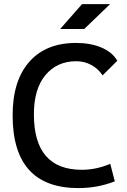

<svg xmlns="http://www.w3.org/2000/svg" viewBox="-20 -914 626 943"><path d="M365.2 9.8Q42 9.8 42 -347.7Q42 -517.1 123.5 -610.1Q205.1 -703.1 353.5 -703.1Q425.3 -703.1 478.5 -680.4Q531.7 -657.7 556.2 -615.7L483.9 -543.9Q461.9 -577.1 428 -595.2Q394 -613.3 354.5 -613.3Q260.3 -613.3 203.4 -545.4Q146.5 -477.5 146.5 -352.5Q146.5 -80.1 381.8 -80.1Q452.6 -80.1 521.5 -109.4L543.9 -23.4Q459 9.8 365.2 9.8ZM275.4 -771.5 382.8 -893.6H520.5L393.6 -771.5Z"/></svg>

Font: Cascadia Code PL
Style: Regular
Weight: 400
Monospace: yes
Designer: Aaron Bell
Foundry: Saja Typeworks
Version: Version 2102.003